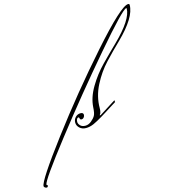

<svg xmlns="http://www.w3.org/2000/svg" viewBox="-406 -826 1144 1266"><g transform="rotate(-15 166.0 -193.0)"><path d="M586 -708Q595 -708 595 -700Q595 -615 465 -488Q411 -436 357.5 -379Q304 -322 266 -247.5Q228 -173 228 -94Q228 -61 216 -49Q216 -47 219 -47Q222 -47 223 -48L335 -119L336 -106Q324 -99 296 -81Q268 -63 256.5 -56Q245 -49 223 -35.5Q201 -22 189 -16Q177 -10 161 -2Q134 10 107.5 10Q81 10 64 -6Q47 -22 47 -43Q47 -64 61.5 -79Q76 -94 96 -94Q116 -94 116 -78Q116 -69 109.5 -61Q103 -53 93.5 -53Q84 -53 82.5 -62Q81 -71 77 -71Q70 -71 65.5 -64Q61 -57 61 -44Q61 -31 73 -18.5Q85 -6 107 -6Q129 -6 148.5 -22Q168 -38 177 -54Q186 -70 188 -110Q192 -176 233 -245Q274 -314 329 -370.5Q384 -427 439 -480Q570 -608 570 -683Q570 -685 567 -685Q543 -685 341.5 -450Q140 -215 -51 30.5Q-242 276 -242 303Q-242 306 -238.5 306.5Q-235 307 -235 308Q-235 322 -245 322Q-251 322 -257 317.5Q-263 313 -263 308Q-263 271 -74 20Q115 -231 326 -469.5Q537 -708 586 -708Z"/></g></svg>

Font: Herr Von Muellerhoff
Style: Regular
Weight: 400
Version: Version 1.000